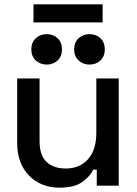

<svg xmlns="http://www.w3.org/2000/svg" viewBox="-20 -854 630 883"><path d="M59 -197V-493H162V-204Q162 -140 194 -109.5Q226 -79 283 -79Q346 -79 384.5 -121.5Q423 -164 423 -244V-493H526V0H425V-74H409Q395 -44 359 -17.5Q323 9 253 9Q197 9 153 -16Q109 -41 84 -87Q59 -133 59 -197ZM321 -627Q321 -659 341.5 -678Q362 -697 391 -697Q422 -697 442 -678Q462 -659 462 -627Q462 -595 442 -576Q422 -557 391 -557Q362 -557 341.5 -576Q321 -595 321 -627ZM124 -627Q124 -659 144.5 -678Q165 -697 195 -697Q225 -697 245 -678Q265 -659 265 -627Q265 -595 245 -576Q225 -557 195 -557Q165 -557 144.5 -576Q124 -595 124 -627ZM134 -751V-834H452V-751Z"/></svg>

Font: Space Grotesk Frontify Medium
Style: Regular
Weight: 500
Designer: Florian Karsten
Version: Version 2.000